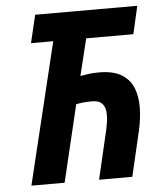

<svg xmlns="http://www.w3.org/2000/svg" viewBox="-51 -738 662 783"><g transform="rotate(-5 280.0 -346.5)"><path d="M46 0 186 -579H95L122 -693H540L514 -579H321L284 -428Q300 -431 318 -433.5Q336 -436 361 -436Q420 -436 454 -414.5Q488 -393 501.5 -357Q515 -321 514 -277Q513 -233 503 -188L459 0H323L365 -180Q371 -203 375 -228Q379 -253 377 -274Q375 -295 362.5 -308Q350 -321 323 -321Q303 -321 287.5 -319.5Q272 -318 257 -315L182 0Z"/></g></svg>

Font: Ubuntu Sans Mono
Style: Bold Italic
Weight: 700
Italic angle: -13.5°
Monospace: yes
Designer: Dalton Maag Ltd
Foundry: Dalton Maag Ltd
Version: Version 1.006